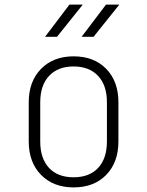

<svg xmlns="http://www.w3.org/2000/svg" viewBox="-20 -805 640 835"><path d="M300 10Q212 10 158.5 -44.5Q105 -99 105 -190V-360Q105 -451 158.5 -505.5Q212 -560 300 -560Q389 -560 442 -505.5Q495 -451 495 -360V-190Q495 -99 442 -44.5Q389 10 300 10ZM300 -34Q369 -34 407 -75Q445 -116 445 -190V-360Q445 -434 406.5 -475Q368 -516 300 -516Q232 -516 193.5 -475Q155 -434 155 -360V-190Q155 -116 193 -75Q231 -34 300 -34ZM335 -645 441 -785H499L387 -645ZM176 -645 282 -785H340L228 -645Z"/></svg>

Font: Tiny Thin
Style: Regular
Weight: 100
Monospace: yes
Designer: Philipp Nurullin, Konstantin Bulenkov
Foundry: JetBrains
Version: Version 2.251; ttfautohint (v1.8.4.7-5d5b)